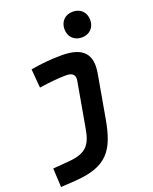

<svg xmlns="http://www.w3.org/2000/svg" viewBox="-177 -852 941 1183"><g transform="rotate(-20 293.0 -260.5)"><path d="M13.2 234.4 106 228.5C320.8 214.8 380.4 129.9 415 -65.4L464.4 -345.2C485.8 -465.3 436.5 -527.3 293.5 -527.3C225.6 -527.3 158.2 -521 90.3 -508.8L100.6 -385.7C172.9 -396.5 231.9 -401.9 277.8 -401.9C321.3 -401.9 337.4 -382.3 330.6 -345.2L278.3 -49.8C261.2 47.9 228.5 92.8 114.3 102.1L6.8 110.8ZM449.7 -587.4C500 -587.4 534.2 -621.6 534.2 -671.9C534.2 -722.2 500 -756.3 449.7 -756.3C399.4 -756.3 365.2 -722.2 365.2 -671.9C365.2 -621.6 399.4 -587.4 449.7 -587.4Z"/></g></svg>

Font: Cascadia Code NF
Style: Bold Italic
Weight: 700
Italic angle: -10°
Monospace: yes
Designer: Aaron Bell
Foundry: Saja Typeworks
Version: Version 2404.023